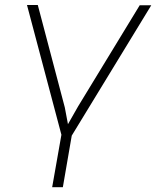

<svg xmlns="http://www.w3.org/2000/svg" viewBox="-20 -549 627 771"><path d="M541 -527.8 293.5 -121.6 252.9 -50.3 240.2 -117.7 131.8 -528.8H88.4L226.6 -7.8L189.5 202.6H232.4L268.1 -4.4L587.4 -527.8Z"/></svg>

Font: Roboto Mono ExtraLight
Style: Italic
Weight: 250
Italic angle: -10°
Monospace: yes
Designer: Google
Version: Version 3.000